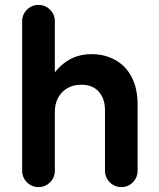

<svg xmlns="http://www.w3.org/2000/svg" viewBox="-20 -750 644 780"><path d="M136.2 10Q108.8 10 89.4 -9.5Q70 -29 70 -56.8V-663.5Q70 -691.2 89.4 -710.6Q108.8 -730 136.2 -730Q164 -730 183.4 -710.6Q202.8 -691.2 202.8 -663.5V-397.5L173 -410.2Q205.8 -470.5 249.6 -500.2Q293.5 -530 352 -530Q405.8 -530 448.2 -506.4Q490.8 -482.8 514.9 -436.9Q539 -391 539 -324.5V-56.8Q539 -29 519.8 -9.5Q500.5 10 472.8 10Q445.2 10 425.9 -9.5Q406.5 -29 406.5 -56.8V-302Q406.5 -349.2 381.4 -377.5Q356.2 -405.8 310.8 -405.8Q276.8 -405.8 252.5 -391.1Q228.2 -376.5 215.5 -351.6Q202.8 -326.8 202.8 -297V-56.8Q202.8 -29 183.4 -9.5Q164 10 136.2 10Z"/></svg>

Font: National Park
Style: Regular
Weight: 400
Designer: Andrea Herstowski, Ben Hoepner
Version: Version 1.009